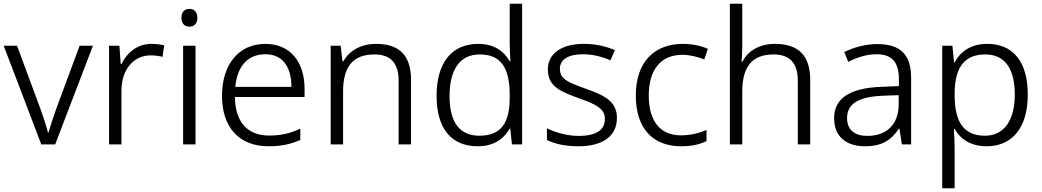

<svg xmlns="http://www.w3.org/2000/svg" viewBox="-20 -780 5626 1037"><path d="M203 0H278L482 -533H410L284 -193C269 -150 251 -97 242 -64H239C231 -97 214 -149 198 -193L72 -533H0Z M798 -543C720 -543 665 -494 636 -434H632L625 -533H569V0H636V-290C636 -405 702 -481 794 -481C816 -481 838 -478 858 -473L867 -535C847 -540 822 -543 798 -543Z M1003 -732C977 -732 960 -715 960 -684C960 -653 977 -636 1003 -636C1029 -636 1046 -653 1046 -684C1046 -715 1029 -732 1003 -732ZM1036 -533H969V0H1036Z M1413 -543C1267 -543 1179 -429 1179 -262C1179 -91 1273 10 1430 10C1500 10 1548 -1 1602 -24V-85C1544 -59 1500 -48 1433 -48C1316 -48 1250 -122 1249 -256H1625V-300C1625 -443 1550 -543 1413 -543ZM1413 -487C1509 -487 1554 -416 1554 -311H1251C1261 -423 1319 -487 1413 -487Z M2011 -543C1928 -543 1865 -505 1834 -448H1830L1820 -533H1766V0H1833V-286C1833 -417 1884 -486 2002 -486C2089 -486 2133 -440 2133 -344V0H2200V-348C2200 -484 2134 -543 2011 -543Z M2560 10C2651 10 2703 -33 2733 -86H2736L2745 0H2800V-760H2733V-545C2733 -518 2735 -476 2737 -449H2733C2703 -502 2650 -543 2563 -543C2424 -543 2338 -446 2338 -263C2338 -83 2420 10 2560 10ZM2569 -47C2460 -47 2408 -123 2408 -261C2408 -404 2464 -486 2571 -486C2690 -486 2733 -408 2733 -266V-254C2733 -119 2689 -47 2569 -47Z M3312 -143C3312 -234 3243 -265 3146 -300C3050 -335 3004 -351 3004 -408C3004 -459 3049 -487 3129 -487C3182 -487 3235 -473 3277 -454L3301 -509C3253 -530 3198 -543 3133 -543C3016 -543 2939 -493 2939 -405C2939 -314 3005 -286 3105 -250C3205 -215 3247 -191 3247 -138C3247 -81 3205 -46 3105 -46C3042 -46 2979 -65 2934 -87V-24C2974 -4 3029 10 3104 10C3235 10 3312 -44 3312 -143Z M3659 10C3718 10 3761 -1 3796 -18V-78C3758 -62 3713 -49 3658 -49C3540 -49 3484 -133 3484 -264C3484 -403 3548 -484 3667 -484C3704 -484 3749 -473 3784 -459L3803 -516C3770 -532 3720 -543 3668 -543C3518 -543 3414 -449 3414 -264C3414 -85 3507 10 3659 10Z M3989 -523V-760H3922V0H3989V-285C3989 -417 4040 -486 4158 -486C4245 -486 4289 -440 4289 -344V0H4356V-348C4356 -483 4290 -543 4165 -543C4082 -543 4019 -505 3990 -447H3985C3987 -471 3989 -496 3989 -523Z M4718 -542C4652 -542 4589 -523 4540 -499L4561 -446C4610 -470 4660 -487 4715 -487C4792 -487 4835 -450 4835 -351V-315L4740 -311C4571 -305 4485 -249 4485 -142C4485 -42 4551 10 4651 10C4747 10 4794 -25 4835 -85H4838L4851 0H4901V-360C4901 -487 4841 -542 4718 -542ZM4748 -263 4834 -266V-216C4833 -106 4768 -46 4664 -46C4597 -46 4555 -78 4555 -142C4555 -218 4613 -257 4748 -263Z M5313 -543C5218 -543 5165 -497 5136 -443H5133L5124 -533H5069V237H5136V18C5136 -12 5134 -54 5132 -84H5136C5164 -33 5219 10 5309 10C5445 10 5531 -88 5531 -269C5531 -451 5448 -543 5313 -543ZM5302 -486C5409 -486 5461 -406 5461 -270C5461 -134 5406 -47 5300 -47C5184 -47 5136 -122 5136 -267V-279C5138 -414 5187 -486 5302 -486Z"/></svg>

Font: Noto Sans Thaana Light
Style: Regular
Weight: 300
Designer: David Williams
Foundry: Google Inc.
Version: Version 3.001